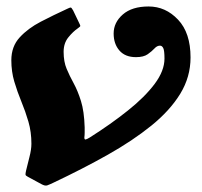

<svg xmlns="http://www.w3.org/2000/svg" viewBox="-20 -559 624 593"><path d="M400 -382.5Q366.5 -382.5 348.8 -403Q331 -423.5 331 -455.5Q331 -489.5 359.2 -514.2Q387.5 -539 439 -539Q491.5 -539 530 -498.2Q568.5 -457.5 568.5 -381.5Q568.5 -321.5 536.8 -269.5Q505 -217.5 447.5 -171Q390 -124.5 312.8 -81Q235.5 -37.5 144.5 5.5Q133 11 126 13.5Q119 16 107.5 9.5L66 -13Q59 -16.5 58.8 -19.8Q58.5 -23 60.5 -32Q64.5 -50 70.8 -73.5Q77 -97 77 -115Q77 -151.5 67.8 -183.2Q58.5 -215 46 -245.2Q33.5 -275.5 24.2 -306.8Q15 -338 15 -373Q15 -415.5 40.8 -443.5Q66.5 -471.5 106 -492Q145.5 -512.5 187 -531.5Q196 -536 198.5 -535.8Q201 -535.5 206 -526.5L223.5 -490Q227.5 -482 228 -479.5Q228.5 -477 221 -472Q205.5 -461.5 191 -443.5Q176.5 -425.5 176.5 -399Q176.5 -368.5 185.8 -346.5Q195 -324.5 207.5 -301.8Q220 -279 230 -247.2Q240 -215.5 241.5 -165.5Q241.5 -158 241.5 -149.8Q241.5 -141.5 240.5 -134.5Q240.5 -127.5 244.5 -128.2Q248.5 -129 257.5 -134.5Q323 -176 375.2 -217.8Q427.5 -259.5 457.8 -300Q488 -340.5 488 -378Q488 -403 484.2 -410.5Q480.5 -418 474 -418Q465 -418 457 -409.2Q449 -400.5 436.2 -391.5Q423.5 -382.5 400 -382.5Z"/></svg>

Font: Besley*
Style: Bold Italic
Weight: 700
Italic angle: -13°
Designer: Owen Earl
Foundry: indestructible type*
Version: Version 2.000; ttfautohint (v1.8.3)